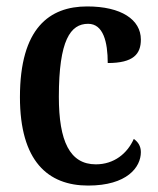

<svg xmlns="http://www.w3.org/2000/svg" viewBox="-20 -567 491 597"><path d="M254 10C375 10 418 -47 418 -94C418 -113 409 -126 396 -135C376 -90 335 -56 278 -56C197 -56 163 -128 163 -266C163 -442 199 -493 254 -493C301 -493 315 -437 315 -371C395 -371 418 -399 418 -444C418 -506 357 -547 251 -547C134 -547 42 -480 42 -265C42 -66 129 10 254 10Z"/></svg>

Font: Noto Serif Bengali Condensed
Style: Regular
Weight: 400
Width: 3
Designer: Juan Bruce, Universal Thirst, Indian Type Foundry and the Monotype Design Team.
Foundry: Monotype Imaging Inc.
Version: Version 2.003